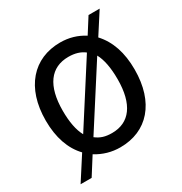

<svg xmlns="http://www.w3.org/2000/svg" viewBox="-160 -723 863 912"><g transform="rotate(-30 271.5 -266.5)"><path d="M515.1 -272.5C515.1 -364.3 490.7 -437 441.4 -490.2L515.6 -605.5H454.6L401.9 -522.5C363.3 -547.4 319.8 -560.1 272 -560.1C125 -560.1 27.8 -452.6 27.8 -272.5C27.8 -179.2 53.7 -106 102.1 -55.7L20 71.8H80.6L140.6 -22.9C181.2 2 224.6 14.6 272 14.6C419.4 14.6 515.1 -90.8 515.1 -272.5ZM149.4 -127.9C130.4 -162.6 121.1 -210.9 121.1 -272.5C121.1 -409.7 174.8 -481.4 272 -481.4C307.6 -481.4 336.4 -472.7 358.9 -455.1ZM421.9 -272.5C421.9 -135.3 367.7 -64 272 -64C234.9 -64 210 -71.8 184.6 -91.3L394 -418C412.6 -383.8 421.9 -335.4 421.9 -272.5Z"/></g></svg>

Font: SG Kara
Style: Regular
Weight: 400
Designer: Damoon Khanjanzadeh
Version: Version 1.000